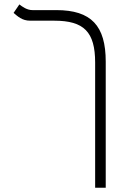

<svg xmlns="http://www.w3.org/2000/svg" viewBox="-20 -632 626 876"><path d="M462.4 -350.6C462.4 -514.6 396.5 -585.9 236.8 -585.9H127.9C103.5 -585.9 83 -600.6 68.4 -611.8L42 -573.2C60.1 -558.1 80.1 -537.6 117.7 -537.6H227.5C362.8 -537.6 414.1 -486.8 414.1 -346.2V224.6H462.4Z"/></svg>

Font: Cascadia Mono PL ExtraLight
Style: Regular
Weight: 200
Monospace: yes
Designer: Aaron Bell
Foundry: Saja Typeworks
Version: Version 2404.023